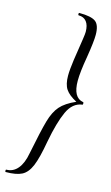

<svg xmlns="http://www.w3.org/2000/svg" viewBox="-152 -772 541 936"><g transform="rotate(15 119.0 -304.0)"><path d="M231 -642Q231 -608 218 -528Q204 -448 204 -404Q204 -319 256 -310Q259 -310 259 -303.5Q259 -297 256 -297Q208 -291 182.5 -235.5Q157 -180 138 -79Q123 7 106 47.5Q89 88 61 102.5Q33 117 -20 117Q-23 117 -23 111Q-23 105 -20 105Q14 105 37 77.5Q60 50 69 -1Q93 -121 107.5 -172Q122 -223 147 -251.5Q172 -280 224 -303Q184 -324 168 -348Q152 -372 152 -416Q152 -445 159 -495.5Q166 -546 176 -607Q180 -633 180 -644Q180 -677 166 -695Q152 -713 126 -713Q123 -713 123 -719Q123 -725 126 -725Q186 -725 208.5 -708.5Q231 -692 231 -642Z"/></g></svg>

Font: Cormorant Infant
Style: Italic
Weight: 400
Italic angle: -10°
Designer: Christian Thalmann (Catharsis Fonts)
Foundry: Catharsis Fonts
Version: Version 4.000